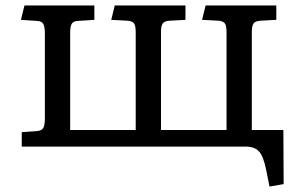

<svg xmlns="http://www.w3.org/2000/svg" viewBox="-20 -539 1093 706"><path d="M971 147 959 87Q949 36 932.5 18Q916 0 883 0H60V-53L117 -57Q134 -59 139.5 -69Q145 -79 145 -105V-414Q145 -440 139.5 -450.5Q134 -461 117 -462L57 -466L70 -519H327V-466L265 -462Q249 -461 243.5 -451Q238 -441 238 -417V-61H479V-421Q479 -446 472 -454Q465 -462 447 -463L389 -466L402 -519H662V-466L606 -463Q585 -462 578.5 -453Q572 -444 572 -422V-61H813V-421Q813 -446 806 -454Q799 -462 781 -463L723 -466L736 -519H996V-466L940 -463Q919 -462 912.5 -453Q906 -444 906 -422V-61H1022L1023 138Z"/></svg>

Font: Literata 7pt
Style: Regular
Weight: 400
Designer: Latin by Veronika Burian and Jose Scaglione. Greek by Irene Vlachou. Cyrillic by Vera Evstafieva.
Foundry: TypeTogether
Version: Version 3.002